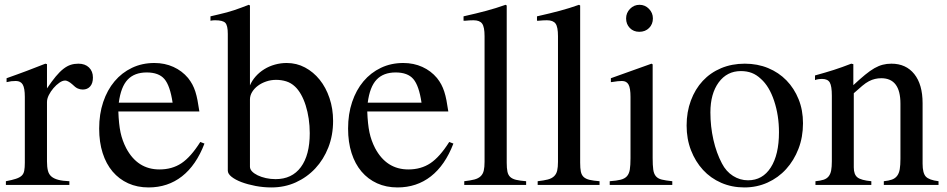

<svg xmlns="http://www.w3.org/2000/svg" viewBox="-20 -782 4007 812"><path d="M7.8 -451.2Q32.2 -460 52.7 -467.3Q73.2 -474.6 92.3 -481.9Q111.3 -489.3 130.4 -496.6Q149.4 -503.9 171.9 -512.7L178.7 -510.7V-408.2Q199.2 -438.5 215.8 -458.5Q232.4 -478.5 248 -490.7Q263.7 -502.9 278.8 -507.8Q293.9 -512.7 311.5 -512.7Q339.8 -512.7 356.4 -496.6Q373 -480.5 373 -454.1Q373 -429.7 361.3 -416.5Q349.6 -403.3 330.1 -403.3Q319.3 -403.3 309.1 -407.7Q298.8 -412.1 285.2 -425.8Q276.4 -433.6 268.6 -437.5Q260.7 -441.4 255.9 -441.4Q244.1 -441.4 231 -432.1Q217.8 -422.9 206.1 -409.2Q194.3 -395.5 186.5 -379.9Q178.7 -364.3 178.7 -350.6V-99.6Q178.7 -76.2 182.6 -60.5Q186.5 -44.9 197.3 -35.6Q208 -26.4 226.6 -21.5Q245.1 -16.6 273.4 -15.6V0H4.9V-15.6Q31.2 -20.5 47.4 -25.9Q63.5 -31.2 71.8 -39.1Q80.1 -46.9 82.5 -60.1Q85 -73.2 85 -93.8V-372.1Q85 -409.2 76.2 -424.3Q67.4 -439.5 46.9 -439.5Q36.1 -439.5 27.8 -438.5Q19.5 -437.5 7.8 -434.6Z M844.7 -174.8Q809.6 -83 749.5 -36.1Q689.5 10.7 608.4 10.7Q560.5 10.7 522 -6.8Q483.4 -24.4 456.1 -56.6Q428.7 -88.9 414.1 -134.8Q399.4 -180.7 399.4 -238.3Q399.4 -299.8 416.5 -350.6Q433.6 -401.4 464.4 -438Q495.1 -474.6 538.1 -495.1Q581.1 -515.6 632.8 -515.6Q676.8 -515.6 713.4 -499Q750 -482.4 775.4 -452.1Q786.1 -438.5 793.5 -424.8Q800.8 -411.1 806.2 -394.5Q811.5 -377.9 815.4 -357.4Q819.3 -336.9 823.2 -310.5H480.5Q482.4 -256.8 489.7 -222.2Q497.1 -187.5 513.7 -155.3Q561.5 -65.4 654.3 -65.4Q708 -65.4 747.6 -91.8Q787.1 -118.2 827.1 -181.6ZM710 -347.7Q699.2 -419.9 675.3 -447.8Q651.4 -475.6 600.6 -475.6Q548.8 -475.6 520 -445.3Q491.2 -415 482.4 -347.7Z M1037.1 -420.9Q1045.9 -441.4 1061.5 -459Q1077.1 -476.6 1097.7 -489.3Q1118.2 -502 1142.6 -508.8Q1167 -515.6 1192.4 -515.6Q1234.4 -515.6 1270 -496.6Q1305.7 -477.5 1332 -444.8Q1358.4 -412.1 1373.5 -367.2Q1388.7 -322.3 1388.7 -270.5Q1388.7 -210 1368.7 -158.7Q1348.6 -107.4 1313.5 -69.8Q1278.3 -32.2 1231 -10.7Q1183.6 10.7 1127.9 10.7Q1093.8 10.7 1060.5 4.4Q1027.3 -2 1001.5 -11.7Q975.6 -21.5 959.5 -34.2Q943.4 -46.9 943.4 -60.5V-638.7Q943.4 -673.8 933.1 -685.1Q922.9 -696.3 889.6 -696.3Q883.8 -696.3 879.4 -695.8Q875 -695.3 870.1 -694.3V-712.9L903.3 -720.7Q942.4 -729.5 969.7 -738.8Q997.1 -748 1032.2 -761.7L1037.1 -758.8ZM1037.1 -77.1Q1037.1 -66.4 1045.9 -57.1Q1054.7 -47.9 1069.8 -40.5Q1085 -33.2 1104.5 -28.8Q1124 -24.4 1145.5 -24.4Q1214.8 -24.4 1252.4 -75.2Q1290 -126 1290 -218.8Q1290 -250 1285.6 -279.8Q1281.2 -309.6 1272.9 -335.9Q1264.6 -362.3 1252.9 -382.8Q1241.2 -403.3 1227.5 -416Q1210.9 -431.6 1190.4 -438Q1169.9 -444.3 1147.5 -444.3Q1126 -444.3 1106 -437.5Q1085.9 -430.7 1070.8 -419.4Q1055.7 -408.2 1046.4 -393.1Q1037.1 -377.9 1037.1 -361.3Z M1897.5 -174.8Q1862.3 -83 1802.2 -36.1Q1742.2 10.7 1661.1 10.7Q1613.3 10.7 1574.7 -6.8Q1536.1 -24.4 1508.8 -56.6Q1481.4 -88.9 1466.8 -134.8Q1452.1 -180.7 1452.1 -238.3Q1452.1 -299.8 1469.2 -350.6Q1486.3 -401.4 1517.1 -438Q1547.9 -474.6 1590.8 -495.1Q1633.8 -515.6 1685.5 -515.6Q1729.5 -515.6 1766.1 -499Q1802.7 -482.4 1828.1 -452.1Q1838.9 -438.5 1846.2 -424.8Q1853.5 -411.1 1858.9 -394.5Q1864.3 -377.9 1868.2 -357.4Q1872.1 -336.9 1876 -310.5H1533.2Q1535.2 -256.8 1542.5 -222.2Q1549.8 -187.5 1566.4 -155.3Q1614.3 -65.4 1707 -65.4Q1760.7 -65.4 1800.3 -91.8Q1839.8 -118.2 1879.9 -181.6ZM1762.7 -347.7Q1752 -419.9 1728 -447.8Q1704.1 -475.6 1653.3 -475.6Q1601.6 -475.6 1572.8 -445.3Q1543.9 -415 1535.2 -347.7Z M1940.4 -712.9Q1969.7 -719.7 1992.7 -725.1Q2015.6 -730.5 2036.6 -736.3Q2057.6 -742.2 2077.1 -748Q2096.7 -753.9 2118.2 -761.7L2123 -758.8V-93.8Q2123 -70.3 2126 -56.2Q2128.9 -42 2137.7 -33.7Q2146.5 -25.4 2162.6 -21.5Q2178.7 -17.6 2205.1 -15.6V0H1943.4V-15.6Q1969.7 -18.6 1986.3 -22.9Q2002.9 -27.3 2012.7 -36.6Q2022.5 -45.9 2025.9 -60.5Q2029.3 -75.2 2029.3 -97.7V-628.9Q2029.3 -668 2019 -682.1Q2008.8 -696.3 1982.4 -696.3Q1974.6 -696.3 1965.3 -695.8Q1956.1 -695.3 1947.3 -694.3H1940.4Z M2251 -712.9Q2280.3 -719.7 2303.2 -725.1Q2326.2 -730.5 2347.2 -736.3Q2368.2 -742.2 2387.7 -748Q2407.2 -753.9 2428.7 -761.7L2433.6 -758.8V-93.8Q2433.6 -70.3 2436.5 -56.2Q2439.5 -42 2448.2 -33.7Q2457 -25.4 2473.1 -21.5Q2489.3 -17.6 2515.6 -15.6V0H2253.9V-15.6Q2280.3 -18.6 2296.9 -22.9Q2313.5 -27.3 2323.2 -36.6Q2333 -45.9 2336.4 -60.5Q2339.8 -75.2 2339.8 -97.7V-628.9Q2339.8 -668 2329.6 -682.1Q2319.3 -696.3 2293 -696.3Q2285.2 -696.3 2275.9 -695.8Q2266.6 -695.3 2257.8 -694.3H2251Z M2740.2 -509.8V-113.3Q2740.2 -83 2742.7 -64.9Q2745.1 -46.9 2753.9 -36.6Q2762.7 -26.4 2778.8 -22.5Q2794.9 -18.6 2823.2 -15.6V0H2558.6V-15.6Q2587.9 -17.6 2605 -22Q2622.1 -26.4 2631.3 -36.6Q2640.6 -46.9 2643.6 -64.9Q2646.5 -83 2646.5 -113.3V-372.1Q2646.5 -409.2 2638.2 -424.3Q2629.9 -439.5 2610.4 -439.5Q2602.5 -439.5 2592.3 -438.5Q2582 -437.5 2571.3 -435.5L2563.5 -434.6V-451.2L2735.4 -512.7ZM2684.6 -761.7Q2708 -761.7 2724.6 -744.6Q2741.2 -727.5 2741.2 -704.1Q2741.2 -679.7 2725.1 -663.6Q2709 -647.5 2683.6 -647.5Q2659.2 -647.5 2643.6 -663.6Q2627.9 -679.7 2627.9 -704.1Q2627.9 -727.5 2644.5 -744.6Q2661.1 -761.7 2684.6 -761.7Z M3129.9 -512.7Q3183.6 -512.7 3228.5 -494.1Q3273.4 -475.6 3306.2 -441.9Q3338.9 -408.2 3357.4 -362.3Q3376 -316.4 3376 -260.7Q3376 -202.1 3356.9 -152.8Q3337.9 -103.5 3304.7 -66.9Q3271.5 -30.3 3226.1 -9.8Q3180.7 10.7 3127.9 10.7Q3075.2 10.7 3030.3 -8.8Q2985.4 -28.3 2953.1 -63.5Q2920.9 -98.6 2902.3 -146.5Q2883.8 -194.3 2883.8 -251Q2883.8 -308.6 2901.9 -356.9Q2919.9 -405.3 2952.1 -439.9Q2984.4 -474.6 3029.8 -493.7Q3075.2 -512.7 3129.9 -512.7ZM3113.3 -481.4Q3054.7 -481.4 3019.5 -433.6Q2984.4 -385.7 2984.4 -306.6Q2984.4 -247.1 2997.1 -190.9Q3009.8 -134.8 3033.2 -90.8Q3050.8 -56.6 3080.1 -38.1Q3109.4 -19.5 3143.6 -19.5Q3205.1 -19.5 3239.7 -73.7Q3274.4 -127.9 3274.4 -222.7Q3274.4 -293.9 3253.9 -355.5Q3233.4 -417 3198.2 -448.2Q3179.7 -465.8 3159.2 -473.6Q3138.7 -481.4 3113.3 -481.4Z M3426.8 -462.9Q3472.7 -475.6 3506.3 -486.3Q3540 -497.1 3580.1 -512.7L3588.9 -510.7V-421.9Q3617.2 -448.2 3638.7 -465.8Q3660.2 -483.4 3678.2 -493.7Q3696.3 -503.9 3713.4 -508.3Q3730.5 -512.7 3750 -512.7Q3811.5 -512.7 3846.7 -468.8Q3881.8 -424.8 3881.8 -345.7V-89.8Q3881.8 -49.8 3895.5 -35.2Q3909.2 -20.5 3949.2 -15.6V0H3717.8V-15.6Q3738.3 -17.6 3752 -22.5Q3765.6 -27.3 3773.9 -38.1Q3782.2 -48.8 3785.2 -66.4Q3788.1 -84 3788.1 -110.4V-343.8Q3788.1 -451.2 3707 -451.2Q3693.4 -451.2 3680.7 -448.2Q3668 -445.3 3654.8 -438.5Q3641.6 -431.6 3626.5 -418.9Q3611.3 -406.2 3590.8 -387.7V-74.2Q3590.8 -43.9 3606.4 -31.7Q3622.1 -19.5 3665 -15.6V0H3428.7V-15.6Q3450.2 -17.6 3463.4 -22Q3476.6 -26.4 3484.4 -36.1Q3492.2 -45.9 3495.1 -61Q3498 -76.2 3498 -99.6V-377Q3498 -418 3489.3 -433.1Q3480.5 -448.2 3457 -448.2Q3439.5 -448.2 3426.8 -443.4Z"/></svg>

Font: BabelStone Tibetan
Style: Regular
Weight: 400
Designer: Christopher J. Fynn
Foundry: BabelStone
Version: Version 10.011 October 1, 2023